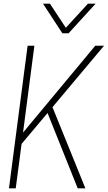

<svg xmlns="http://www.w3.org/2000/svg" viewBox="-20 -1030 589 1050"><path d="M447 0H405L240 -412L98 -243L66 0H29L131 -780H168L106 -305L501 -780H549L267 -444ZM355 -848H321L215 -1010H253L340 -878L461 -1010H503Z"/></svg>

Font: Tanohe Sans ExtraLight
Style: Italic
Weight: 200
Designer: Village Type and Design LLC & Cristiano Sobral
Foundry: Cooper Hewitt Smithsonian Design Museum
Version: Version 1.00;September 29, 2021;FontCreator 13.0.0.2655 64-b